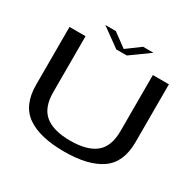

<svg xmlns="http://www.w3.org/2000/svg" viewBox="-169 -983 1199 1176"><g transform="rotate(30 430.5 -395.0)"><path d="M420 3.5Q590.5 3.5 681 -59Q771.5 -121.5 771.5 -265.5V-674.5H658V-279Q658 -169.5 598.5 -121.2Q539 -73 420 -73Q301 -73 241.5 -121.5Q182 -170 182 -279V-674.5H68.5V-265.5Q68.5 -121.5 159 -59Q249.5 3.5 420 3.5ZM385.5 -698.5H460L593 -794.5H519.5L423.5 -723.5L327 -794.5H252.5Z"/></g></svg>

Font: Anybody Expanded
Style: Regular
Weight: 400
Width: 7
Version: Version 1.113;gftools[0.9.25]